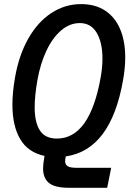

<svg xmlns="http://www.w3.org/2000/svg" viewBox="-20 -755 640 936"><path d="M190 66Q190 44.5 197 5Q116.5 -12 78.5 -76.8Q40.5 -141.5 40.5 -244Q40.5 -305.5 53.5 -379Q72.5 -486.5 118 -567Q163.5 -647.5 230 -691.2Q296.5 -735 375.5 -735Q444 -735 492.2 -703.5Q540.5 -672 565.5 -613.5Q590.5 -555 590.5 -474.5Q590.5 -423.5 580 -365Q520.5 -24 300.5 7.5Q297.5 24.5 297.5 30Q297.5 47 309.5 55Q321.5 63 352.5 63H522L502.5 160.5H317.5Q247 160.5 218.5 136.8Q190 113 190 66ZM471 -379Q479.5 -427.5 479.5 -469Q479.5 -547.5 451.5 -595Q423.5 -642.5 369 -642.5Q319.5 -642.5 277.5 -606.2Q235.5 -570 206 -507Q176.5 -444 162.5 -365Q149 -288 149 -232Q149 -158.5 174.5 -119Q200 -79.5 257.5 -79.5Q418 -79.5 471 -379Z"/></svg>

Font: JuliaMono MediumItalic
Style: Regular
Weight: 500
Italic angle: -9°
Monospace: yes
Designer: cormullion
Foundry: corm
Version: Version 0.049; ttfautohint (v1.8.4)